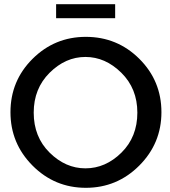

<svg xmlns="http://www.w3.org/2000/svg" viewBox="-20 -887 811 917"><path d="M530 -867V-800H248V-867ZM751 -351Q751 -501 645.5 -606Q540 -711 390 -711Q241 -711 135.5 -606Q30 -501 30 -351Q30 -202 135.5 -96Q241 10 390 10Q539 10 645 -96Q751 -202 751 -351ZM388 -83Q293 -83 217 -158Q141 -233 141 -349Q141 -464 217 -539.5Q293 -615 388 -615Q483 -615 559.5 -539.5Q636 -464 636 -349Q636 -233 560 -158Q484 -83 388 -83Z"/></svg>

Font: Simpel Medium
Style: Regular
Weight: 500
Designer: Janko Jovanovic
Version: Version 1.048;PS 001.048;hotconv 1.0.88;makeotf.lib2.5.64775